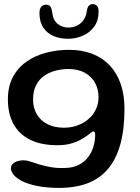

<svg xmlns="http://www.w3.org/2000/svg" viewBox="-20 -689 677 930"><path d="M266.8 221.1Q204.8 221.1 160.4 211.9Q116 202.8 87.8 188.5Q59.6 174.2 46.2 157.8Q32.8 141.3 32.8 127Q32.8 114.1 41 105.4Q49.3 96.7 63.2 92.1Q77.2 87.4 94.3 87.4Q108.4 87.4 127.3 93.6Q146.2 99.7 170.3 107.3Q194.4 114.9 225.1 120.4Q255.8 125.9 293.7 124.6Q334 124 362 109.4Q390.1 94.8 407.6 71.2Q425.1 47.6 433 19.7Q441 -8.2 441 -35.9Q441 -40.9 440.2 -44.5Q439.3 -48.1 437.8 -50.3Q436.2 -52.5 433.4 -52.5Q428 -52.5 415.7 -42.3Q403.4 -32.1 382.6 -19Q361.8 -6 331.1 4.2Q300.4 14.4 258.3 14.4Q179.4 14.4 126 -12.1Q72.6 -38.6 45.4 -88.2Q18.2 -137.9 18.2 -207.6Q18.2 -270 42.2 -315.3Q66.2 -360.6 107.8 -390Q149.4 -419.3 202.6 -433.4Q255.8 -447.6 314.1 -447.6Q377.2 -447.6 427 -428.3Q476.8 -409 511.6 -372.1Q546.4 -335.1 564.6 -282.4Q582.9 -229.7 582.9 -162.5Q582.9 -62.6 562.8 10Q542.6 82.7 502.9 129.4Q463.2 176.2 404.1 198.7Q344.9 221.1 266.8 221.1ZM289.6 -70.4Q324 -70.4 354.4 -81.2Q384.8 -91.9 407.8 -111.7Q430.8 -131.4 444 -158.5Q457.2 -185.6 457.2 -218.1Q457.2 -257.2 440.2 -288.1Q423.1 -318.9 390.5 -336.8Q357.9 -354.7 310.9 -354.7Q283 -354.7 253.1 -347.8Q223.1 -340.8 197.5 -324.2Q171.9 -307.6 156.1 -278.9Q140.2 -250.3 140.2 -206.9Q140.2 -165.8 158.5 -135Q176.8 -104.2 210.4 -87.3Q243.9 -70.4 289.6 -70.4ZM309 -501.2Q271.2 -501.2 239.7 -514.4Q208.2 -527.6 189.7 -555.4Q171.1 -583.2 171.1 -626.8Q171.1 -645.9 179.9 -656.2Q188.8 -666.4 202.6 -666.4Q218.1 -666.4 224.3 -656.9Q230.6 -647.3 233.2 -627.9Q237.6 -589.6 260.4 -572.5Q283.2 -555.4 309.9 -555.4Q332.1 -555.4 351.4 -564.2Q370.6 -572.9 383.9 -590.8Q397.1 -608.7 400.6 -636.1Q403.3 -654.3 410.9 -661.8Q418.6 -669.2 429.6 -669.2Q441.1 -669.2 449.3 -660.9Q457.5 -652.6 457.5 -632.2Q457.5 -589.4 436.3 -560Q415.1 -530.7 381.2 -516Q347.3 -501.2 309 -501.2Z"/></svg>

Font: Gluten Thin
Style: Regular
Weight: 100
Designer: Tyler Finck
Foundry: Etcetera Type Company
Version: Version 1.300